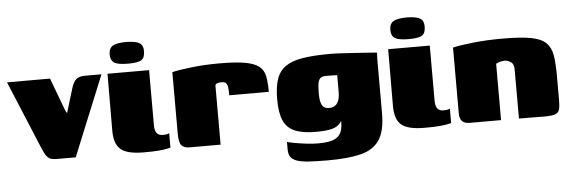

<svg xmlns="http://www.w3.org/2000/svg" viewBox="-66 -688 2836 952"><g transform="rotate(-5 1352.5 -212.0)"><path d="M195 0Q178 0 166 -3Q154 -6 144 -18Q134 -30 123 -56L-20 -400H194L250 -250Q255 -239 257.5 -231.5Q260 -224 264 -224Q274 -256 283 -287Q292 -318 302 -349Q310 -373 323.5 -386Q337 -399 368 -399H450L287 0Z M626 5Q544 5 511.5 -22Q479 -49 479 -116L480 -399H687V-124Q687 -99 696.5 -86Q706 -73 727 -73Q744 -73 750.5 -75.5Q757 -78 759 -79V-7Q754 -6 741.5 -3Q729 0 702 2.5Q675 5 626 5ZM586 -440Q537 -440 518 -451.5Q499 -463 499 -494Q499 -524 519 -536Q539 -548 588 -548Q635 -547 653 -535Q671 -523 670 -494Q670 -463 653 -451.5Q636 -440 586 -440Z M1008 0H854Q826 0 813.5 -14.5Q801 -29 801 -73V-379Q833 -387 898 -394.5Q963 -402 1036 -402Q1118 -402 1165 -393.5Q1212 -385 1234.5 -366.5Q1257 -348 1263 -317Q1269 -286 1269 -240H1072V-254Q1072 -279 1067.5 -290.5Q1063 -302 1056 -305Q1049 -308 1040 -308Q1028 -308 1018.5 -305Q1009 -302 1008 -294Z M1532 124Q1475 124 1437.5 121.5Q1400 119 1378 111.5Q1356 104 1346.5 90Q1337 76 1337 53Q1337 46 1337 33Q1337 20 1337 15Q1345 18 1371.5 23Q1398 28 1431.5 32Q1465 36 1492 36Q1549 36 1576 21.5Q1603 7 1610 -23.5Q1617 -54 1611 -101L1630 -98Q1619 -70 1605.5 -53.5Q1592 -37 1564.5 -29.5Q1537 -22 1484 -22Q1419 -22 1380 -38.5Q1341 -55 1324 -93.5Q1307 -132 1307 -199Q1307 -259 1320 -298.5Q1333 -338 1364.5 -360.5Q1396 -383 1450.5 -392Q1505 -401 1589 -401Q1611 -401 1646.5 -399Q1682 -397 1718.5 -394.5Q1755 -392 1783.5 -390Q1812 -388 1821 -387Q1820 -385 1819.5 -375.5Q1819 -366 1819 -353.5Q1819 -341 1819 -326V-86Q1819 3 1788.5 48Q1758 93 1695 108.5Q1632 124 1532 124ZM1561 -134Q1573 -134 1585 -139.5Q1597 -145 1605.5 -161.5Q1614 -178 1614 -212V-293Q1608 -293 1591 -293.5Q1574 -294 1559 -294Q1542 -294 1532.5 -288Q1523 -282 1519 -264.5Q1515 -247 1515 -212Q1515 -180 1520.5 -163Q1526 -146 1536.5 -140Q1547 -134 1561 -134Z M2023 5Q1941 5 1908.5 -22Q1876 -49 1876 -116L1877 -399H2084V-124Q2084 -99 2093.5 -86Q2103 -73 2124 -73Q2141 -73 2147.5 -75.5Q2154 -78 2156 -79V-7Q2151 -6 2138.5 -3Q2126 0 2099 2.5Q2072 5 2023 5ZM1983 -440Q1934 -440 1915 -451.5Q1896 -463 1896 -494Q1896 -524 1916 -536Q1936 -548 1985 -548Q2032 -547 2050 -535Q2068 -523 2067 -494Q2067 -463 2050 -451.5Q2033 -440 1983 -440Z M2247 0Q2198 0 2198 -51V-379Q2229 -387 2297.5 -394.5Q2366 -402 2446 -402Q2536 -402 2587 -392.5Q2638 -383 2662 -359.5Q2686 -336 2692.5 -296Q2699 -256 2699 -194V-75Q2699 -45 2695 -28.5Q2691 -12 2674.5 -5.5Q2658 1 2622 1L2493 0V-244Q2493 -272 2477.5 -282Q2462 -292 2447 -292Q2440 -292 2432 -290.5Q2424 -289 2416.5 -286.5Q2409 -284 2404 -280V0Z"/></g></svg>

Font: Genos Black
Style: Regular
Weight: 900
Designer: Robert E. Leuschke
Foundry: Robert E. Leuschke
Version: Version 1.010